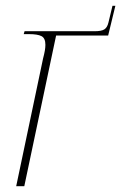

<svg xmlns="http://www.w3.org/2000/svg" viewBox="-20 -644 419 664"><path d="M129 -442Q133 -457 135 -468.5Q137 -480 137 -489Q137 -512 123.5 -519Q110 -526 80 -526H62L65 -536H307Q331 -536 341 -542.5Q351 -549 355 -566L369 -624H379L354 -521H174L64 0H36Z"/></svg>

Font: Noto Serif Display SemiCondensed Thin
Style: Italic
Weight: 100
Width: 4
Italic angle: -12°
Designer: Monotype Design Team
Foundry: Monotype Imaging Inc.
Version: Version 2.009